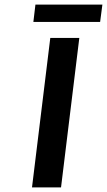

<svg xmlns="http://www.w3.org/2000/svg" viewBox="-20 -820 468 840"><path d="M120 0H247L327 -654H200ZM126 -724H418L428 -800H135Z"/></svg>

Font: Falling Sky
Style: ExtObl
Weight: 400
Designer: Paul D. Hunt
Foundry: Adobe Systems Incorporated
Version: Version 1.02